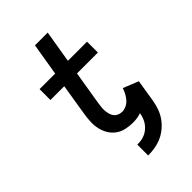

<svg xmlns="http://www.w3.org/2000/svg" viewBox="-275 -837 1150 1150"><g transform="rotate(-45 300.0 -262.0)"><path d="M269 211V119Q286 119 302.5 116.5Q319 114 335 107Q351 100 364.5 88.5Q378 77 388 63Q398 49 404 32.5Q410 16 413 0V-3Q396 3 379 5.5Q362 8 345 8Q314 8 285 1.5Q256 -5 233 -21.5Q210 -38 195 -62.5Q180 -87 173.5 -115Q167 -143 168 -173.5Q169 -204 174 -234L207 -438H90V-530H222L256 -735H364L330 -530H492V-438H315L279 -219Q277 -204 275.5 -189Q274 -174 275.5 -159.5Q277 -145 281 -131Q285 -117 294 -106Q303 -95 316.5 -89.5Q330 -84 345 -84Q362 -84 380 -92.5Q398 -101 410.5 -115.5Q423 -130 432 -147Q441 -164 447 -182L544 -143L521 0Q516 29 506 57.5Q496 86 478.5 111Q461 136 436.5 156.5Q412 177 384.5 189Q357 201 327.5 206Q298 211 269 211Z"/></g></svg>

Font: Iosevka Slab Semibold Extended
Style: Italic
Weight: 600
Width: 7
Italic angle: -9°
Monospace: yes
Designer: Belleve Invis
Foundry: Belleve Invis
Version: Version 11.1.0; ttfautohint (v1.8.3)